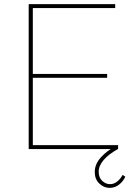

<svg xmlns="http://www.w3.org/2000/svg" viewBox="-20 -722 671 930"><path d="M119 -702H538V-683H139V-364H499V-345H139V-19H552V0H119ZM511 188Q483 188 461 167Q439 146 439 111Q439 73 468.5 40.5Q498 8 537 -12L551 0Q506 25 482 53Q458 81 458 110Q458 138 475 154Q492 170 513 170Q532 170 548 157Q564 144 574 125L587 134Q577 156 557 172Q537 188 511 188Z"/></svg>

Font: Synthetic Thin
Style: Regular
Weight: 100
Designer: Santiago Orozco
Foundry: Typemade
Version: Version 2.000; ttfautohint (v1.8.4.7-5d5b)